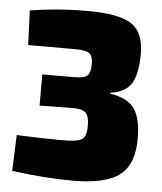

<svg xmlns="http://www.w3.org/2000/svg" viewBox="-52 -749 682 809"><g transform="rotate(5 289.0 -345.0)"><path d="M49 -539 43 -685Q161 -704 285 -704Q419 -704 472 -669Q525 -634 525 -543Q525 -461 501 -419.5Q477 -378 411 -369V-365Q484 -354 513 -314.5Q542 -275 543 -192Q545 -81 486 -33.5Q427 14 286 14Q168 14 28 -5L34 -157Q150 -152 226 -152Q290 -152 309.5 -164Q329 -176 329 -222Q329 -263 313.5 -277.5Q298 -292 252 -291L119 -289V-421H252Q298 -421 310.5 -434.5Q323 -448 323 -483Q323 -517 307.5 -528Q292 -539 246 -539Z"/></g></svg>

Font: Exo 2.0 Black
Style: Regular
Weight: 900
Designer: Natanael Gama
Version: Version 1.001;PS 001.001;hotconv 1.0.70;makeotf.lib2.5.58329